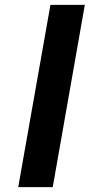

<svg xmlns="http://www.w3.org/2000/svg" viewBox="-20 -770 369 790"><path d="M329 -750 197 0H55L187.5 -750Z"/></svg>

Font: Russisch Sans ExtraBold
Style: Italic
Weight: 800
Width: 4
Italic angle: -10°
Designer: Michael Sharanda (font) & Cristiano Sobral (main changes)
Foundry: Michael Sharanda
Version: Version 2.00;September 8, 2020;FontCreator 13.0.0.2681 64-bi